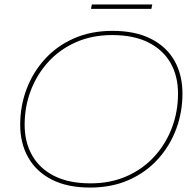

<svg xmlns="http://www.w3.org/2000/svg" viewBox="-20 -842 876 865"><path d="M386 3Q284 3 214 -32.5Q144 -68 107.5 -132Q71 -196 71 -280Q71 -364 99.5 -440Q128 -516 182 -575.5Q236 -635 313 -669Q390 -703 487 -703Q589 -703 659.5 -667.5Q730 -632 766 -568.5Q802 -505 802 -420Q802 -336 773.5 -260Q745 -184 691 -124.5Q637 -65 560 -31Q483 3 386 3ZM388 -16Q478 -16 550.5 -48Q623 -80 674.5 -136Q726 -192 754 -265Q782 -338 782 -420Q782 -499 748.5 -558Q715 -617 649 -650.5Q583 -684 485 -684Q395 -684 322.5 -652Q250 -620 198.5 -564Q147 -508 119 -435Q91 -362 91 -280Q91 -202 124.5 -142.5Q158 -83 224 -49.5Q290 -16 388 -16ZM390 -802 394 -822H666L662 -802Z"/></svg>

Font: Montserrat Thin
Style: Italic
Weight: 100
Italic angle: -11.3°
Designer: Julieta Ulanovsky
Foundry: Julieta Ulanovsky
Version: Version 9.000; ttfautohint (v1.8.4.7-5d5b)